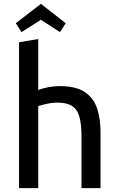

<svg xmlns="http://www.w3.org/2000/svg" viewBox="-20 -979 617 999"><path d="M79 0V-759L179 -776V-511Q203 -520 232.5 -525.5Q262 -531 290 -531Q373 -531 419.5 -501Q466 -471 484.5 -417Q503 -363 503 -292V0H404V-272Q404 -367 377.5 -406Q351 -445 279 -445Q250 -445 220 -438Q190 -431 179 -427V0ZM92 -812 62 -858 193 -959 322 -858 292 -812 193 -876Z"/></svg>

Font: Ubuntu Sans Medium
Style: Regular
Weight: 500
Designer: Dalton Maag Ltd
Foundry: Dalton Maag Ltd
Version: Version 1.006; ttfautohint (v1.8.4.7-5d5b)